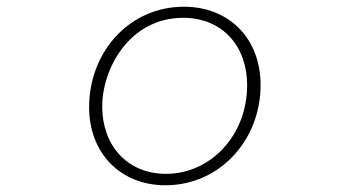

<svg xmlns="http://www.w3.org/2000/svg" viewBox="-20 -521 1040 571"><path d="M472 30C634 30 755 -105 755 -268C755 -406 662 -501 527 -501C364 -501 245 -366 245 -202C245 -67 337 30 472 30ZM474 -4C357 -4 284 -90 284 -204C284 -317 365 -468 525 -468C642 -468 715 -383 715 -268C715 -117 605 -4 474 -4Z"/></svg>

Font: LINE Seed JP_OTF Thin
Style: Regular
Weight: 250
Designer: LY Corporation & Fontrix & Fontworks
Version: Version 1.007